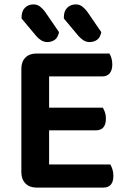

<svg xmlns="http://www.w3.org/2000/svg" viewBox="-20 -850 580 872"><path d="M146 2Q114 2 95.5 -17Q77 -36 77 -68V-538Q77 -570 95.5 -588.5Q114 -607 146 -607H477Q482 -599 486 -586Q490 -573 490 -557Q490 -531 478 -517Q466 -503 445 -503H203V-361H447Q452 -353 456.5 -340.5Q461 -328 461 -312Q461 -258 415 -258H203V-103H481Q486 -95 490.5 -81.5Q495 -68 495 -52Q495 2 449 2ZM78 -766V-771Q78 -800 93.5 -815Q109 -830 132 -830Q149 -830 161.5 -820.5Q174 -811 185 -796L248 -704Q243 -679 228.5 -669Q214 -659 195 -659Q180 -659 167 -667Q154 -675 145 -686ZM270 -766V-771Q270 -800 285.5 -815Q301 -830 324 -830Q341 -830 353.5 -820.5Q366 -811 377 -796L440 -704Q435 -679 420.5 -669Q406 -659 387 -659Q371 -659 359 -667Q347 -675 337 -686Z"/></svg>

Font: Baloo 2 SemiBold
Style: Regular
Weight: 600
Designer: Sarang Kulkarni and Ek Type
Foundry: Ek Type
Version: Version 1.640;hotconv 1.0.111;makeotfexe 2.5.65597; ttfautoh